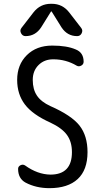

<svg xmlns="http://www.w3.org/2000/svg" viewBox="-20 -980 540 1010"><path d="M252.9 -960Q308.6 -960 343.8 -915L407.2 -833Q417 -820.3 409.7 -805.2Q402.3 -790 385.7 -790Q334 -790 303.7 -835.9L252 -918.9Q252 -919.9 250 -919.9Q248 -919.9 248 -918.9L196.3 -835.9Q166 -790 114.3 -790Q98.6 -790 90.8 -805.2Q83 -820.3 92.8 -833L156.2 -915Q191.4 -960 247.1 -960ZM245.1 -335Q151.4 -377 110.8 -430.7Q70.3 -484.4 70.3 -559.6Q70.3 -639.6 121.1 -689.9Q171.9 -740.2 254.9 -740.2Q332 -740.2 378.9 -719.7Q419.9 -703.1 419.9 -655.3Q419.9 -641.6 407.2 -634.8Q394.5 -627.9 382.8 -634.8Q327.1 -668 259.8 -668Q212.9 -668 182.6 -637.7Q152.3 -607.4 152.3 -559.6Q152.3 -509.8 174.3 -477.1Q196.3 -444.3 245.1 -421.9Q356.4 -373 398.4 -319.3Q440.4 -265.6 440.4 -179.7Q440.4 -85.9 388.7 -38.1Q336.9 9.8 240.2 9.8Q169.9 9.8 114.3 -19.5Q75.2 -41 75.2 -91.8Q75.2 -104.5 87.9 -110.8Q100.6 -117.2 112.3 -109.4Q177.7 -62.5 245.1 -61.5Q358.4 -61.5 358.4 -179.7Q358.4 -234.4 332 -270.5Q305.7 -306.6 245.1 -335Z"/></svg>

Font: Rounded Mgen+ 2m regular
Style: Regular
Weight: 400
Designer: [Source Han Sans]
Ryoko NISHIZUKA  (kana & ideographs); Paul D. Hunt (Latin, Greek & Cyrillic); Wenlong ZHANG  (bopomofo
Version: Version 1.059.20150602